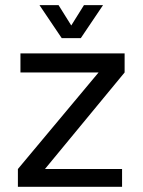

<svg xmlns="http://www.w3.org/2000/svg" viewBox="-20 -718 548 738"><path d="M58.6 -512.7H459V-439.5L152.8 -68.4H449.2V0H48.8V-68.4L358.9 -439.5H58.6ZM131.8 -698.2H205.1L253.9 -620.1L302.7 -698.2H376L290.5 -571.3H217.3Z"/></svg>

Font: Sansation
Style: Regular
Weight: 400
Designer: Bernd Montag
Version: Version 1.301